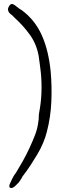

<svg xmlns="http://www.w3.org/2000/svg" viewBox="-20 -782 382 975"><path d="M62.5 92.8Q77.1 69.3 95.2 37.1Q113.3 4.9 129.4 -29.8Q145.5 -64.5 158.2 -97.2Q170.9 -129.9 174.8 -165Q176.8 -173.8 176.8 -186.5Q176.8 -199.2 178.7 -209Q188.5 -259.8 190.4 -310.5Q192.4 -361.3 187.5 -412.1Q184.6 -434.6 182.1 -456.5Q179.7 -478.5 175.8 -501Q164.1 -561.5 130.9 -606.4Q99.6 -650.4 55.7 -690.4Q49.8 -695.3 46.4 -699.7Q43 -704.1 37.1 -708L34.2 -710Q32.2 -711.9 30.8 -713.4Q29.3 -714.8 26.4 -717.8Q22.5 -722.7 20.5 -732.4Q19.5 -740.2 25.9 -750.5Q32.2 -760.7 39.1 -761.7Q43 -762.7 49.8 -758.8Q55.7 -755.9 62.5 -750Q69.3 -744.1 77.1 -738.8Q85 -733.4 88.9 -731.4Q123 -707 149.4 -673.8Q175.8 -640.6 193.4 -600.6Q210.9 -560.5 221.7 -514.6Q232.4 -468.8 237.3 -418.9Q244.1 -344.7 240.7 -265.6Q237.3 -186.5 217.8 -112.3Q210.9 -84 198.2 -54.7Q185.5 -24.4 168.9 2.9Q152.3 30.3 135.3 56.6Q118.2 83 100.6 105.5Q94.7 112.3 88.9 124Q82 135.7 75.2 144.5Q66.4 154.3 56.6 163.1Q46.9 171.9 38.1 172.9Q35.2 172.9 31.2 171.4Q27.3 169.9 27.3 163.1Q26.4 159.2 31.2 148.9Q36.1 138.7 41 127.9Q46.9 115.2 53.7 105.5Q59.6 95.7 62.5 92.8Z"/></svg>

Font: ToneOZ-Zhuyin-Tsuipita-TC
Style: Regular
Weight: 400
Designer: ÂÆ£ÂøóÂáåJeffrey Xuan(jeffreyx@gmail.com, ToneOZ.com) ÈòøÂù§(cjkFonts)
Foundry: ToneOZ
Version: Version 0.240710